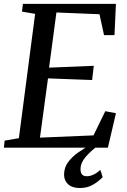

<svg xmlns="http://www.w3.org/2000/svg" viewBox="-25 -763 657 992"><path d="M-5 0 -1 -36.5 72.5 -49 156.5 -691.5 88.5 -703 93.5 -743H574L566.5 -581.5H512.5L489 -689.5L266.5 -698.5L228.5 -413.5L459.5 -423L451 -349.5L223 -358L181.5 -52L458 -63.5L519 -188.5L574 -178L532.5 0ZM386 208.5Q347 208 326.5 188.5Q306 169 306 140Q306 102.5 327 74.5Q348 46.5 378.5 25.2Q409 4 438 -13L462 -24.5L479.5 -9Q442.5 18.5 416.8 48.5Q391 78.5 391 111.5Q391 147.5 423 147.5Q457.5 147.5 493.5 115L505.5 152Q487 172.5 456.2 190.8Q425.5 209 386 208.5Z"/></svg>

Font: Merriweather Text Regular
Style: Italic
Weight: 400
Italic angle: -7.8°
Designer: Eben Sorkin
Foundry: Eben Sorkin
Version: Version 2.100; ttfautohint (v1.7.19-72a1) -l 8 -r 50 -G 200 